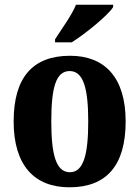

<svg xmlns="http://www.w3.org/2000/svg" viewBox="-20 -786 592 816"><path d="M214 -619V-606H285C345 -644 439 -721 461 -756V-766H303C285 -721 240 -660 214 -619ZM275 10C432 10 514 -82 514 -270C514 -458 424 -549 278 -549C120 -549 38 -458 38 -270C38 -82 127 10 275 10ZM277 -54C218 -54 198 -129 198 -270C198 -412 217 -484 276 -484C334 -484 355 -412 355 -270C355 -129 335 -54 277 -54Z"/></svg>

Font: Noto Serif Sinhala Condensed ExtraBold
Style: Regular
Weight: 800
Width: 3
Designer: Jelle Bosma - Monotype Design Team
Foundry: Monotype Imaging Inc.
Version: Version 2.007